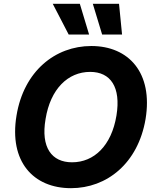

<svg xmlns="http://www.w3.org/2000/svg" viewBox="-20 -979 822 1009"><path d="M745 -353.7C784.8 -595.9 657 -737.2 459.9 -737.2C270.2 -737.2 105.1 -605.1 66.8 -371.8C26.6 -130.3 154.8 9.9 353 9.9C541.5 9.9 705.6 -120.4 745 -353.7ZM219.5 -353.7C245 -511.4 337 -601.2 453.8 -601.2C561.1 -601.2 616.5 -521.3 592 -371.8C566.1 -214.1 474.8 -126.1 358.7 -126.1C252.1 -126.1 193.5 -203.5 219.5 -353.7ZM257.1 -959.2 340.9 -797.6H448.2L399.5 -959.2ZM467.7 -959.2 516.7 -797.6H621.4L605.5 -959.2Z"/></svg>

Font: Magic Ui Pro
Style: Bold Italic
Weight: 700
Italic angle: -9.39999°
Designer: Stefan Endress, Andreas Faust
Version: Version 1.000;FEAKit 1.0